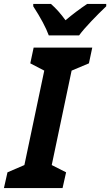

<svg xmlns="http://www.w3.org/2000/svg" viewBox="-48 -956 560 976"><path d="M-10 -80 76 -117 177 -597 106 -634 123 -714H421L404 -634L316 -597L215 -117L288 -80L270 0H-28ZM121 -924V-936H211Q249 -903 285 -853Q337 -897 395 -936H492V-924Q457 -891 416.5 -848.5Q376 -806 354 -776H200Q178 -836 121 -924Z"/></svg>

Font: Noto Sans Display
Style: Bold Italic
Weight: 700
Italic angle: -12°
Designer: Monotype Design team
Foundry: Monotype Imaging Inc.
Version: Version 1.000